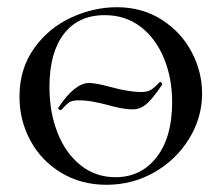

<svg xmlns="http://www.w3.org/2000/svg" viewBox="-20 -500 614 532"><path d="M422 -272Q422 -273 424 -273Q426 -273 428 -270Q430 -267 429 -265Q402 -225 385 -211Q368 -197 348 -197Q332 -197 314 -200.5Q296 -204 279 -209Q260 -214 239 -218Q218 -222 199 -222Q180 -222 172 -216.5Q164 -211 149 -195H148Q145 -195 142.5 -197.5Q140 -200 142 -202Q187 -270 227 -270Q246 -270 286 -259Q338 -245 371 -245Q388 -245 398 -251Q408 -257 422 -272ZM34 -232Q34 -309 74 -365.5Q114 -422 176.5 -451Q239 -480 304 -480Q374 -480 428 -445.5Q482 -411 511 -356Q540 -301 540 -241Q540 -174 504 -115.5Q468 -57 407.5 -22.5Q347 12 275 12Q205 12 150 -21Q95 -54 64.5 -110Q34 -166 34 -232ZM457 -217Q457 -283 434.5 -338Q412 -393 370 -425.5Q328 -458 270 -458Q197 -458 157 -406Q117 -354 117 -259Q117 -189 139.5 -132Q162 -75 203.5 -42Q245 -9 300 -9Q371 -9 414 -64.5Q457 -120 457 -217Z"/></svg>

Font: Cormorant Unicase Medium
Style: Regular
Weight: 500
Designer: Christian Thalmann (Catharsis Fonts)
Foundry: Catharsis Fonts
Version: Version 4.000